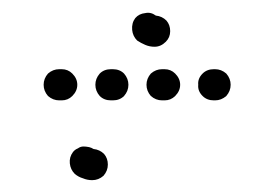

<svg xmlns="http://www.w3.org/2000/svg" viewBox="-20 -278 440 308"><path d="M147 -31Q153 -24 153 -14Q153 -4 146 4Q138 11 128 11Q120 11 113 8Q106 6 100 1Q93 -6 92 -16Q91 -26 97 -34Q100 -38 105 -40Q109 -43 114 -43Q118 -43 123 -42Q127 -41 130 -39Q140 -38 147 -31ZM57 -124Q50 -132 50 -142Q50 -152 57 -160Q65 -167 75 -167H79Q89 -167 96 -160Q104 -152 104 -142Q104 -132 96 -124Q89 -117 79 -117H75Q65 -117 57 -124ZM179 -124Q186 -132 186 -142Q186 -152 179 -160Q172 -167 161 -167H158Q147 -167 140 -160Q133 -152 133 -142Q133 -132 140 -124Q147 -117 158 -117H161Q172 -117 179 -124ZM261 -124Q269 -132 269 -142Q269 -152 261 -160Q254 -167 244 -167H240Q230 -167 222 -160Q215 -152 215 -142Q215 -132 222 -124Q230 -117 240 -117H244Q254 -117 261 -124ZM343 -124Q350 -132 350 -142Q350 -152 343 -160Q335 -167 325 -167H323Q312 -167 305 -160Q297 -152 298 -142Q297 -132 305 -124Q312 -117 323 -117H325Q335 -117 343 -124ZM247 -245Q253 -238 253 -228Q253 -218 246 -211Q238 -203 228 -203Q220 -203 213 -206Q206 -209 200 -213Q193 -220 192 -230Q191 -241 197 -249Q203 -256 213 -257Q222 -259 230 -253Q240 -252 247 -245Z"/></svg>

Font: FRB American Cursive Dotted Black
Style: Bold Italic
Weight: 900
Italic angle: -25°
Version: Version 2.0;Modular Font Editor K font №1